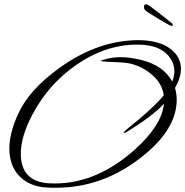

<svg xmlns="http://www.w3.org/2000/svg" viewBox="-20 -825 872 904"><path d="M815 -432C826 -455 832 -478 832 -500C832 -539 815 -571 781 -596C745 -623 694 -636 628 -636C615 -636 601 -635 588 -634C477 -625 368 -583 261 -506C165 -437 100 -365 65 -288C38 -228 24 -174 24 -125C24 -14 96 53 201 58C216 59 230 59 243 59C406 59 553 0 684 -117C769 -193 812 -273 812 -356C812 -375 809 -394 804 -411ZM791 -441C763 -492 714 -526 644 -543C606 -552 574 -556 548 -556C519 -556 489 -551 458 -541C457 -540 456 -539 456 -538C456 -536 474 -534 509 -533C551 -532 582 -529 601 -524C638 -513 670 -496 697 -472C728 -445 746 -413 751 -376C728 -348 693 -314 646 -273L590 -227C567 -208 558 -199 564 -199C565 -199 568 -200 572 -201C657 -253 717 -298 752 -337C745 -268 699 -196 614 -120C487 -7 352 46 211 38C122 33 78 -14 78 -101C78 -155 96 -217 133 -286C183 -381 251 -458 337 -518C430 -583 526 -615 627 -615C700 -615 750 -595 779 -555C794 -534 801 -513 801 -490C801 -474 798 -458 791 -441ZM794 -708C794 -711 793 -713 790 -715C746 -751 711 -778 685 -797C678 -802 672 -805 668 -805C661 -805 658 -801 658 -792C658 -784 661 -778 667 -774C674 -768 695 -755 730 -734C765 -713 784 -703 787 -703C792 -703 794 -705 794 -708Z"/></svg>

Font: AlexBrush
Style: Regular
Weight: 400
Designer: Robert E. Leuschke
Foundry: Robert E. Leuschke
Version: Version 1.001